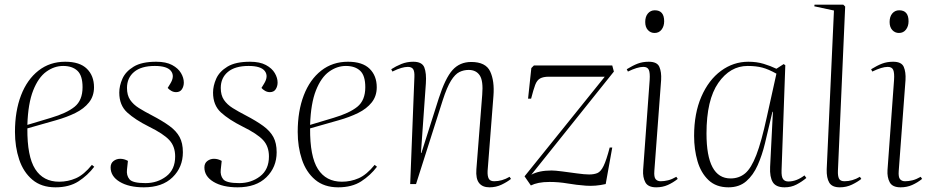

<svg xmlns="http://www.w3.org/2000/svg" viewBox="-20 -787 3987 821"><path d="M259 -523Q321 -523 351.5 -493Q382 -463 382 -414Q382 -376 360.5 -349Q339 -322 302.5 -304Q266 -286 220 -273L97 -238Q96 -118 130.5 -64Q165 -10 233 -10Q271 -10 305 -25Q339 -40 373 -82L383 -74Q355 -37 315.5 -11.5Q276 14 217 14Q157 14 118.5 -18.5Q80 -51 62 -105Q44 -159 44 -223Q44 -312 70 -379.5Q96 -447 144.5 -485Q193 -523 259 -523ZM333 -414Q333 -464 311 -484.5Q289 -505 250 -505Q212 -505 178 -480.5Q144 -456 122 -400.5Q100 -345 97 -253L197 -283Q265 -303 299 -330.5Q333 -358 333 -414Z M602 -4Q653 -4 691 -33Q729 -62 729 -118Q729 -161 704 -188Q679 -215 616 -246Q558 -275 524 -306Q490 -337 490 -391Q490 -420 503.5 -450.5Q517 -481 551.5 -502Q586 -523 648 -523Q690 -523 716 -509Q742 -495 754 -474.5Q766 -454 766 -434Q766 -418 758 -405.5Q750 -393 733 -393Q722 -393 712.5 -398.5Q703 -404 697 -411L708 -429Q728 -461 711.5 -483Q695 -505 642 -505Q584 -505 553.5 -479.5Q523 -454 523 -411Q523 -380 536.5 -360Q550 -340 574 -325Q598 -310 629 -294Q675 -270 704.5 -248.5Q734 -227 748 -201Q762 -175 762 -136Q762 -72 718 -29Q674 14 595 14Q531 14 492 -9.5Q453 -33 453 -71Q453 -89 465.5 -98.5Q478 -108 494 -108Q511 -108 527 -99L523 -62Q520 -37 533.5 -20.5Q547 -4 602 -4Z M1003 -4Q1054 -4 1092 -33Q1130 -62 1130 -118Q1130 -161 1105 -188Q1080 -215 1017 -246Q959 -275 925 -306Q891 -337 891 -391Q891 -420 904.5 -450.5Q918 -481 952.5 -502Q987 -523 1049 -523Q1091 -523 1117 -509Q1143 -495 1155 -474.5Q1167 -454 1167 -434Q1167 -418 1159 -405.5Q1151 -393 1134 -393Q1123 -393 1113.5 -398.5Q1104 -404 1098 -411L1109 -429Q1129 -461 1112.5 -483Q1096 -505 1043 -505Q985 -505 954.5 -479.5Q924 -454 924 -411Q924 -380 937.5 -360Q951 -340 975 -325Q999 -310 1030 -294Q1076 -270 1105.5 -248.5Q1135 -227 1149 -201Q1163 -175 1163 -136Q1163 -72 1119 -29Q1075 14 996 14Q932 14 893 -9.5Q854 -33 854 -71Q854 -89 866.5 -98.5Q879 -108 895 -108Q912 -108 928 -99L924 -62Q921 -37 934.5 -20.5Q948 -4 1003 -4Z M1468 -523Q1530 -523 1560.5 -493Q1591 -463 1591 -414Q1591 -376 1569.5 -349Q1548 -322 1511.5 -304Q1475 -286 1429 -273L1306 -238Q1305 -118 1339.5 -64Q1374 -10 1442 -10Q1480 -10 1514 -25Q1548 -40 1582 -82L1592 -74Q1564 -37 1524.5 -11.5Q1485 14 1426 14Q1366 14 1327.5 -18.5Q1289 -51 1271 -105Q1253 -159 1253 -223Q1253 -312 1279 -379.5Q1305 -447 1353.5 -485Q1402 -523 1468 -523ZM1542 -414Q1542 -464 1520 -484.5Q1498 -505 1459 -505Q1421 -505 1387 -480.5Q1353 -456 1331 -400.5Q1309 -345 1306 -253L1406 -283Q1474 -303 1508 -330.5Q1542 -358 1542 -414Z M2165 -22Q2149 -9 2125 2.5Q2101 14 2073 14Q2043 14 2028.5 -4.5Q2014 -23 2017 -63L2042 -382Q2047 -441 2031.5 -464.5Q2016 -488 1984 -488Q1963 -488 1944.5 -479Q1926 -470 1908.5 -442Q1891 -414 1873 -358L1759 0H1734L1752 -458Q1753 -482 1746.5 -491.5Q1740 -501 1724 -501Q1712 -501 1696 -496.5Q1680 -492 1658 -481L1653 -491Q1673 -504 1696.5 -513.5Q1720 -523 1747 -523Q1785 -523 1794.5 -498.5Q1804 -474 1801 -430L1780 -133H1782L1856 -366Q1884 -453 1915 -487.5Q1946 -522 1995 -522Q2057 -522 2076 -481.5Q2095 -441 2090 -377L2065 -56Q2064 -34 2070 -23Q2076 -12 2093 -12Q2127 -12 2159 -31Z M2263 -507H2598L2605 -481L2252 -40Q2285 -58 2339 -58Q2353 -58 2384 -54Q2415 -50 2447.5 -45.5Q2480 -41 2499 -41Q2520 -41 2534.5 -47Q2549 -53 2561 -77.5Q2573 -102 2587 -156H2598L2570 0Q2526 10 2485.5 7Q2445 4 2407 -2.5Q2369 -9 2330 -9Q2303 -9 2283.5 -5Q2264 -1 2250 6L2223 -33L2566 -459H2327Q2303 -459 2289.5 -451.5Q2276 -444 2268.5 -424Q2261 -404 2251 -365H2238L2252 -496Z M2739 -693Q2739 -716 2750.5 -729.5Q2762 -743 2780 -743Q2820 -743 2820 -696Q2820 -675 2809 -660.5Q2798 -646 2779 -646Q2762 -646 2750.5 -658.5Q2739 -671 2739 -693ZM2758 -445Q2760 -475 2754.5 -488Q2749 -501 2731 -501Q2706 -501 2665 -481L2660 -491Q2686 -507 2707 -515Q2728 -523 2754 -523Q2790 -523 2799.5 -501Q2809 -479 2807 -445L2778 -56Q2776 -30 2783.5 -21Q2791 -12 2805 -12Q2820 -12 2836.5 -16Q2853 -20 2872 -31L2878 -22Q2858 -6 2835.5 4Q2813 14 2786 14Q2751 14 2739.5 -7.5Q2728 -29 2730 -60Z M3322 -59Q3321 -31 3328.5 -21Q3336 -11 3351 -11Q3386 -11 3420 -37L3428 -26Q3409 -10 3386 2Q3363 14 3335 14Q3298 14 3284.5 -8Q3271 -30 3273 -73L3285 -309H3283L3251 -174Q3239 -124 3220 -81Q3201 -38 3171 -12Q3141 14 3095 14Q3042 14 3009.5 -17Q2977 -48 2962.5 -98Q2948 -148 2948 -206Q2948 -302 2979 -373.5Q3010 -445 3063 -484Q3116 -523 3180 -523Q3216 -523 3245.5 -514Q3275 -505 3300 -493L3331 -513L3338 -508ZM3104 -24Q3140 -24 3166 -45.5Q3192 -67 3214 -124Q3236 -181 3259 -287L3300 -472Q3266 -491 3239.5 -498Q3213 -505 3177 -505Q3102 -505 3051.5 -432.5Q3001 -360 3001 -216Q3001 -24 3104 -24Z M3546 -742 3462 -760 3463 -767H3586L3594 -759L3563 -57Q3562 -35 3567.5 -23.5Q3573 -12 3591 -12Q3625 -12 3657 -31L3663 -22Q3647 -9 3623 2.5Q3599 14 3571 14Q3538 14 3526 -6Q3514 -26 3515 -63Z M3784 -693Q3784 -716 3795.5 -729.5Q3807 -743 3825 -743Q3865 -743 3865 -696Q3865 -675 3854 -660.5Q3843 -646 3824 -646Q3807 -646 3795.5 -658.5Q3784 -671 3784 -693ZM3803 -445Q3805 -475 3799.5 -488Q3794 -501 3776 -501Q3751 -501 3710 -481L3705 -491Q3731 -507 3752 -515Q3773 -523 3799 -523Q3835 -523 3844.5 -501Q3854 -479 3852 -445L3823 -56Q3821 -30 3828.5 -21Q3836 -12 3850 -12Q3865 -12 3881.5 -16Q3898 -20 3917 -31L3923 -22Q3903 -6 3880.5 4Q3858 14 3831 14Q3796 14 3784.5 -7.5Q3773 -29 3775 -60Z"/></svg>

Font: Literata 72pt ExtraLight
Style: Italic
Weight: 200
Italic angle: -2°
Designer: Latin by Veronika Burian and Jose Scaglione. Greek by Irene Vlachou. Cyrillic by Vera Evstafieva
Foundry: TypeTogether
Version: Version 3.002